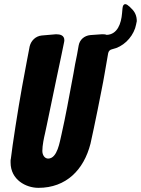

<svg xmlns="http://www.w3.org/2000/svg" viewBox="-20 -887 679 925"><path d="M568 -823C564 -774 546 -721 494 -719C487 -722 479 -722 471 -722L415 -718C386 -715 364 -696 359 -668L351 -623C344 -592 339 -562 334 -533C310 -405 297 -331 276 -238C268 -206 257 -123 212 -123C196 -123 184 -139 184 -160C184 -187 192 -224 197 -245C199 -256 202 -270 206 -287L252 -508C259 -541 266 -575 274 -612L288 -680C289 -685 290 -689 290 -693C290 -717 270 -722 250 -722L181 -716C152 -713 130 -692 123 -664L110 -596C104 -563 96 -520 86 -467C67 -362 40 -189 32 -120C31 -119 31 -116 31 -112V-104C31 -21 105 18 165 18C299 18 384 -69 416 -195C425 -234 437 -293 450 -356C462 -419 476 -483 484 -532L501 -630C503 -641 510 -648 521 -650C572 -661 614 -702 631 -751C634 -762 637 -773 639 -785C639 -811 630 -831 611 -848L603 -856C603 -856 602 -857 602 -857L600 -858C594 -864 588 -867 583 -867C576 -867 571 -860 570 -845Z"/></svg>

Font: Bangerz
Style: Bold
Weight: 700
Designer: vernon adams
Foundry: Vernon Adams
Version: Version 2.10;December 28, 2023;FontCreator 13.0.0.2683 64-bi